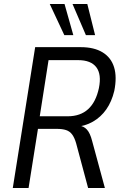

<svg xmlns="http://www.w3.org/2000/svg" viewBox="-20 -941 620 961"><path d="M44 0 156 -705H384Q451 -705 493.5 -679Q536 -653 551 -604.5Q566 -556 552 -486Q539 -432 512 -393.5Q485 -355 445 -332Q405 -309 353 -305L361 -313L376 -312Q399 -310 415 -292.5Q431 -275 441 -236L505 0H421L361 -224Q353 -252 341 -268Q329 -284 310.5 -290Q292 -296 264 -296H170L123 0ZM179 -359H319Q382 -359 421 -394.5Q460 -430 475 -500Q489 -569 462 -604.5Q435 -640 371 -640H223ZM410 -765 343 -921H417L456 -765ZM302 -765 229 -921H303L347 -765Z"/></svg>

Font: Nunito Sans 10pt Condensed
Style: Italic
Weight: 400
Width: 3
Italic angle: -9°
Designer: Vernon Adams
Foundry: Vernon Adams
Version: Version 3.101;gftools[0.9.27]